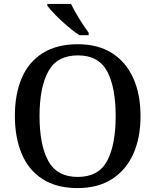

<svg xmlns="http://www.w3.org/2000/svg" viewBox="-20 -951 794 981"><path d="M377 10Q269 10 197.5 -36Q126 -82 91 -165Q56 -248 56 -359Q56 -470 91 -552Q126 -634 198 -679.5Q270 -725 378 -725Q481 -725 552.5 -679.5Q624 -634 661 -551.5Q698 -469 698 -358Q698 -247 661 -164.5Q624 -82 552 -36Q480 10 377 10ZM377 -47Q484 -47 527.5 -129Q571 -211 571 -358Q571 -505 527.5 -586.5Q484 -668 378 -668Q272 -668 227 -586.5Q182 -505 182 -358Q182 -211 226.5 -129Q271 -47 377 -47ZM386 -771Q358 -789 324.5 -817.5Q291 -846 263 -875Q235 -904 222 -921V-931H343Q359 -897 385 -855Q411 -813 433 -784V-771Z"/></svg>

Font: Noto Serif NP Hmong Medium
Style: Regular
Weight: 500
Designer: Dalton Maag Ltd
Foundry: Dalton Maag Ltd
Version: Version 1.001; ttfautohint (v1.8.4.7-5d5b)